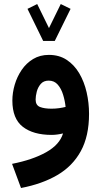

<svg xmlns="http://www.w3.org/2000/svg" viewBox="-20 -670 504 955"><path d="M194.8 -466.3 116.7 -626 165 -649.9 223.6 -530.3 282.2 -649.9 331.1 -626 252.4 -466.3ZM422.9 -103.5Q422.9 6.8 382.1 81.5Q341.3 156.2 265.4 200.7Q189.5 245.1 84.5 265.1L40 145Q142.1 125 209.5 87.2Q276.9 49.3 293.5 -6.3Q262.7 1 236.8 1Q145.5 1 93.5 -39.3Q41.5 -79.6 41.5 -169.9Q41.5 -208.5 53.2 -248.5Q64.9 -288.6 87.9 -322.3Q110.8 -356 144.8 -376.5Q178.7 -397 223.1 -397Q274.4 -397 312 -372.1Q349.6 -347.2 374.3 -305.2Q398.9 -263.2 410.9 -210.9Q422.9 -158.7 422.9 -103.5ZM235.8 -129.4Q256.3 -129.4 274.7 -132.1Q293 -134.8 306.2 -138.2Q303.2 -168.5 293.9 -198.7Q284.7 -229 267.3 -249Q250 -269 222.2 -269Q196.8 -269 182.6 -252.4Q168.5 -235.8 162.8 -213.9Q157.2 -191.9 157.2 -174.8Q157.2 -146.5 179 -137.9Q200.7 -129.4 235.8 -129.4Z"/></svg>

Font: Vazirmatn RD FD
Style: Bold
Weight: 700
Designer: Saber Rastikerdar
Foundry: Saber Rastikerdar
Version: Version 33.003